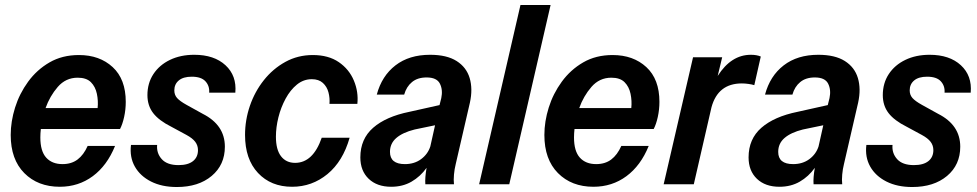

<svg xmlns="http://www.w3.org/2000/svg" viewBox="-20 -740 3923 771"><path d="M220 10Q132 10 77.5 -45Q23 -100 23 -198Q23 -252 40.5 -308Q58 -364 93 -412Q128 -460 179 -489.5Q230 -519 297 -519Q380 -519 432.5 -470.5Q485 -422 485 -331Q485 -300 478.5 -270.5Q472 -241 462 -222H144Q142 -204 142 -188Q142 -133 165.5 -107Q189 -81 231 -81Q267 -81 291.5 -99.5Q316 -118 332 -154H442Q410 -75 352.5 -32.5Q295 10 220 10ZM292 -428Q244 -428 212 -391Q180 -354 163 -306H372Q375 -335 369 -363.5Q363 -392 345 -410Q327 -428 292 -428Z M690 11Q630 11 586.5 -11Q543 -33 521.5 -71Q500 -109 506 -158H611Q608 -125 629.5 -101Q651 -77 697 -77Q735 -77 755 -93Q775 -109 775 -137Q775 -156 764 -170.5Q753 -185 729 -198L668 -231Q618 -256 595 -286Q572 -316 572 -358Q572 -406 596 -442.5Q620 -479 662.5 -499.5Q705 -520 760 -520Q840 -520 885.5 -478Q931 -436 925 -368H820Q822 -395 805 -413.5Q788 -432 750 -432Q716 -432 698 -417Q680 -402 680 -377Q680 -359 691 -346.5Q702 -334 729 -319L794 -283Q883 -238 883 -151Q883 -78 830 -33.5Q777 11 690 11Z M1153 10Q1068 10 1016 -45.5Q964 -101 964 -198Q964 -258 983.5 -315Q1003 -372 1039.5 -418Q1076 -464 1126 -491.5Q1176 -519 1236 -519Q1299 -519 1340.5 -490.5Q1382 -462 1401 -416.5Q1420 -371 1415 -323H1303Q1305 -346 1299 -369Q1293 -392 1276.5 -407Q1260 -422 1232 -422Q1199 -422 1172.5 -400.5Q1146 -379 1127 -344Q1108 -309 1098 -269Q1088 -229 1088 -191Q1088 -139 1108.5 -112.5Q1129 -86 1165 -86Q1237 -86 1272 -187H1384Q1357 -92 1295 -41Q1233 10 1153 10Z M1551 10Q1494 10 1460.5 -22Q1427 -54 1427 -108Q1427 -182 1478.5 -227Q1530 -272 1624 -291L1745 -318L1752 -346Q1759 -379 1746.5 -404Q1734 -429 1693 -429Q1657 -429 1634.5 -410.5Q1612 -392 1603 -360H1493Q1513 -435 1568 -477.5Q1623 -520 1707 -520Q1774 -520 1813.5 -495Q1853 -470 1866 -426.5Q1879 -383 1867 -328L1810 -81Q1805 -61 1803 -39Q1801 -17 1803 0H1688Q1686 -26 1693 -66Q1668 -31 1632.5 -10.5Q1597 10 1551 10ZM1546 -130Q1546 -81 1606 -81Q1644 -81 1671 -101Q1698 -121 1708 -152L1727 -237L1645 -220Q1597 -208 1571.5 -186Q1546 -164 1546 -130Z M1904 0 2070 -720H2191L2025 0Z M2363 10Q2275 10 2220.5 -45Q2166 -100 2166 -198Q2166 -252 2183.5 -308Q2201 -364 2236 -412Q2271 -460 2322 -489.5Q2373 -519 2440 -519Q2523 -519 2575.5 -470.5Q2628 -422 2628 -331Q2628 -300 2621.5 -270.5Q2615 -241 2605 -222H2287Q2285 -204 2285 -188Q2285 -133 2308.5 -107Q2332 -81 2374 -81Q2410 -81 2434.5 -99.5Q2459 -118 2475 -154H2585Q2553 -75 2495.5 -32.5Q2438 10 2363 10ZM2435 -428Q2387 -428 2355 -391Q2323 -354 2306 -306H2515Q2518 -335 2512 -363.5Q2506 -392 2488 -410Q2470 -428 2435 -428Z M2645 0 2763 -510H2880L2862 -435Q2916 -520 2995 -520Q3019 -520 3035 -513L3009 -398Q3000 -401 2985.5 -403Q2971 -405 2959 -405Q2863 -405 2837 -309L2766 0Z M3110 10Q3053 10 3019.5 -22Q2986 -54 2986 -108Q2986 -182 3037.5 -227Q3089 -272 3183 -291L3304 -318L3311 -346Q3318 -379 3305.5 -404Q3293 -429 3252 -429Q3216 -429 3193.5 -410.5Q3171 -392 3162 -360H3052Q3072 -435 3127 -477.5Q3182 -520 3266 -520Q3333 -520 3372.5 -495Q3412 -470 3425 -426.5Q3438 -383 3426 -328L3369 -81Q3364 -61 3362 -39Q3360 -17 3362 0H3247Q3245 -26 3252 -66Q3227 -31 3191.5 -10.5Q3156 10 3110 10ZM3105 -130Q3105 -81 3165 -81Q3203 -81 3230 -101Q3257 -121 3267 -152L3286 -237L3204 -220Q3156 -208 3130.5 -186Q3105 -164 3105 -130Z M3643 11Q3583 11 3539.5 -11Q3496 -33 3474.5 -71Q3453 -109 3459 -158H3564Q3561 -125 3582.5 -101Q3604 -77 3650 -77Q3688 -77 3708 -93Q3728 -109 3728 -137Q3728 -156 3717 -170.5Q3706 -185 3682 -198L3621 -231Q3571 -256 3548 -286Q3525 -316 3525 -358Q3525 -406 3549 -442.5Q3573 -479 3615.5 -499.5Q3658 -520 3713 -520Q3793 -520 3838.5 -478Q3884 -436 3878 -368H3773Q3775 -395 3758 -413.5Q3741 -432 3703 -432Q3669 -432 3651 -417Q3633 -402 3633 -377Q3633 -359 3644 -346.5Q3655 -334 3682 -319L3747 -283Q3836 -238 3836 -151Q3836 -78 3783 -33.5Q3730 11 3643 11Z"/></svg>

Font: Instrument Sans SemiCondensed SemiBold Italic
Style: Regular
Weight: 600
Width: 4
Italic angle: -13°
Designer: Rodrigo Fuenzalida
Foundry: fragTYPE
Version: Version 1.000; ttfautohint (v1.8.4.7-5d5b);gftools[0.9.28]